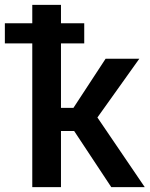

<svg xmlns="http://www.w3.org/2000/svg" viewBox="-60 -770 616 790"><path d="M245.1 -231H190.9V0H72.8V-591.3H-40V-674.3H72.8V-750H190.9V-674.3H286.6V-591.3H190.9V-326.2H242.2L374.5 -528.3H513.2L340.8 -286.6L535.6 0H397.9Z"/></svg>

Font: Roboto Medium
Style: Regular
Weight: 500
Designer: Google
Version: Version 2.134; 2016; ttfautohint (v1.6)